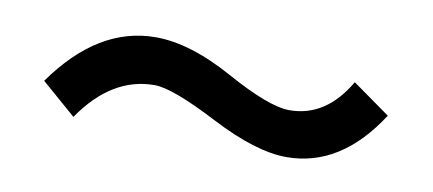

<svg xmlns="http://www.w3.org/2000/svg" viewBox="-31 -416 668 296"><g transform="rotate(10 302.5 -267.5)"><path d="M206 -268Q139 -268 91 -198L37 -245Q105 -341 195 -341Q249 -341 317 -303.5Q385 -266 417 -266Q474 -266 509 -326L568 -284Q510 -194 425 -194Q377 -194 305.5 -231Q234 -268 206 -268Z"/></g></svg>

Font: Hind Siliguri Fixed
Style: Regular
Weight: 400
Designer: Jyotish Sonowal
Foundry: Indian Type Foundry
Version: Version 1.001;October 28, 2021;FontCreator 12.0.0.2565 64-bi